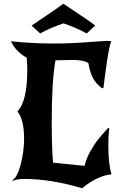

<svg xmlns="http://www.w3.org/2000/svg" viewBox="-20 -965 664 1028"><path d="M47 3 46 0Q74 -17 91.5 -87Q109 -157 109 -221Q109 -325 73 -369Q126 -421 126 -591Q126 -621 123 -657Q100 -667 75 -692Q50 -717 39 -744Q152 -732 269 -732Q354 -732 445.5 -739Q537 -746 551 -746Q564 -746 576 -744Q566 -724 553 -637Q540 -550 534 -495L527 -492Q493 -517 477.5 -547.5Q462 -578 453 -627Q430 -644 365 -644Q346 -644 315 -643Q284 -642 277 -642Q257 -533 257 -312Q257 -171 264 -94L433 -77Q442 -116 463.5 -154.5Q485 -193 505 -218Q525 -243 559 -280L565 -278Q560 -239 560 -189Q560 -85 577 -32Q498 -23 420 43Q253 -7 106 -7Q76 -7 47 3ZM490 -828Q481 -821 474.5 -814.5Q468 -808 460 -800.5Q452 -793 444 -786Q392 -815 320 -840Q249 -816 195 -786Q186 -794 173 -806.5Q160 -819 149 -828Q166 -840 226.5 -880.5Q287 -921 319 -945Q467 -848 490 -828Z"/></svg>

Font: NewRocker
Style: Regular
Weight: 400
Designer: Pablo Impallari, Brenda Gallo, Rodrigo Fuenzalida
Foundry: Pablo Impallari, Brenda Gallo, Rodrigo Fuenzalida
Version: Version 1.000